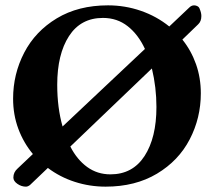

<svg xmlns="http://www.w3.org/2000/svg" viewBox="-20 -684 802 718"><path d="M662 -536Q695 -495 713 -444Q731 -393 731 -335Q731 -243 689.5 -163Q648 -83 567 -34.5Q486 14 375 14Q315 14 259.5 -4Q204 -22 159 -56L92 8Q84 14 77 14Q60 14 45 3.5Q30 -7 30 -20Q30 -40 46 -54L103 -108Q68 -150 48.5 -202.5Q29 -255 29 -315Q29 -407 70.5 -487Q112 -567 192.5 -615.5Q273 -664 384 -664Q448 -664 507 -643.5Q566 -623 613 -585L688 -656Q696 -664 706 -664Q713 -664 719 -660.5Q725 -657 727 -650Q733 -636 733 -624Q733 -604 721 -593ZM214 -211 522 -501Q497 -555 457.5 -586Q418 -617 365 -617Q282 -617 238 -549Q194 -481 194 -367Q194 -281 214 -211ZM548 -428 243 -136Q268 -87 306 -59.5Q344 -32 393 -32Q476 -32 520.5 -100.5Q565 -169 565 -284Q565 -357 548 -428Z"/></svg>

Font: EB Garamond
Style: Bold
Weight: 700
Designer: Georg Duffner and Octavio Pardo
Foundry: Georg Duffner
Version: Version 1.000; ttfautohint (v1.6)